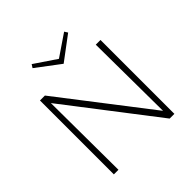

<svg xmlns="http://www.w3.org/2000/svg" viewBox="-218 -1033 1209 1209"><g transform="rotate(-45 386.5 -428.5)"><path d="M545 -835 386 -716 228 -835 242 -857 387 -759 531 -857ZM614 -658H656V0H614L154 -598L158 0H117V-658H161L619 -64Z"/></g></svg>

Font: EauTestSC Light
Style: Regular
Weight: 300
Designer: Christian Thalmann (Catharsis Fonts)
Version: Version 0.001;PS 000.001;hotconv 1.0.88;makeotf.lib2.5.64775